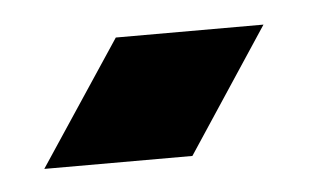

<svg xmlns="http://www.w3.org/2000/svg" viewBox="-26 -680 288 179"><g transform="rotate(-5 117.5 -590.0)"><path d="M86.9 -647.9H225.1L148.4 -531.7H9.8Z"/></g></svg>

Font: Sangha Kali
Style: Regular
Weight: 400
Designer: Seslavinskaya Anna
Foundry: Popkern
Version: Version 2.000;PS 002.000;hotconv 1.0.88;makeotf.lib2.5.64775